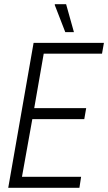

<svg xmlns="http://www.w3.org/2000/svg" viewBox="-20 -889 512 909"><path d="M19 0 139 -686H472L463 -635H187L142 -377H388L379 -325H133L84 -52H364L356 0ZM289 -737 239 -866 240 -869H293L330 -737Z"/></svg>

Font: Archivo ExtraCondensed ExtraLight
Style: Italic
Weight: 250
Width: 2
Italic angle: -10°
Designer: Hector Gatti
Foundry: Omnibus-Type
Version: Version 2.001